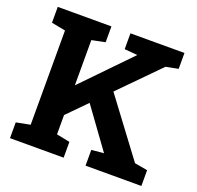

<svg xmlns="http://www.w3.org/2000/svg" viewBox="-124 -844 1003 977"><g transform="rotate(20 377.0 -355.5)"><path d="M215.8 -174.3 142.1 -258.8 490.2 -617.7 491.2 -619.1 420.9 -625V-710.9H713.4V-625L646.5 -611.8ZM27.3 0V-85.4L103 -100.1V-610.4L27.3 -625V-710.9H317.9V-625L245.6 -610.4V-100.1L317.9 -85.4V0ZM436.5 0V-85.4L502.9 -91.3H503.4L322.8 -340.3L417 -434.6L668.9 -97.7L738.8 -85.4V0Z"/></g></svg>

Font: Roboto Slab LO
Style: Bold
Weight: 700
Designer: Google
Version: Version 2.000